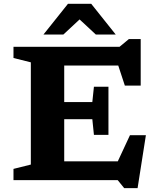

<svg xmlns="http://www.w3.org/2000/svg" viewBox="-20 -955 834 1018"><path d="M51.5 0V-59.5L143.5 -82.5V-624.5L51.5 -647.5V-707H614L663.5 -748H726V-501H642L607 -607.5H320.5V-414H469.5L478 -495H555V-240H478L469.5 -323H320.5V-99.5H604.5L669 -238H753.5L709.5 42.5H638.5L604 0ZM488 -772 402 -852 316 -772H210.5L340.5 -935H463.5L593.5 -772Z"/></svg>

Font: Newsreader 6pt SemiBold
Style: Regular
Weight: 600
Designer: Hugues Gentile
Foundry: Production Type
Version: Version 1.003; ttfautohint (v1.8.3)